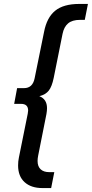

<svg xmlns="http://www.w3.org/2000/svg" viewBox="-20 -762 467 976"><path d="M427 -742 411 -661H387Q347 -661 326 -643Q305 -625 298 -590L253 -366Q244 -322 228 -301.5Q212 -281 180 -273Q219 -258 219 -212Q219 -199 216 -182L174 29Q171 44 171 56Q171 84 186.5 98.5Q202 113 230 113H256L240 194H196Q138 194 105 164Q72 134 72 79Q72 58 76 39L121 -184Q123 -196 123 -200Q123 -234 87 -234H52L67 -314H102Q146 -314 156 -364L204 -600Q218 -673 260.5 -707.5Q303 -742 383 -742Z"/></svg>

Font: Montserrat Alternates Medium
Style: Italic
Weight: 500
Italic angle: -11.3°
Designer: Julieta Ulanovsky
Foundry: Julieta Ulanovsky
Version: Version 7.200